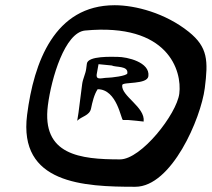

<svg xmlns="http://www.w3.org/2000/svg" viewBox="-20 -752 812 736"><path d="M357.7 -506 408.1 -501C424.4 -493.2 472.1 -500.7 468.2 -471C466.9 -460.7 404.3 -454 393.1 -454C371 -454 347.6 -442.6 350.7 -467C352.4 -480.2 355.9 -493 357.7 -506ZM276 -289C292.1 -306 323.4 -308.4 329 -336C333.8 -359.9 341.2 -390.8 354.4 -410C429.2 -410 444 -292 451.4 -292H471.4C478.3 -292 530.6 -286 530.6 -286C537.7 -341.8 443.1 -384 448.5 -426C450.2 -439.1 544.6 -426.8 548.8 -460C555.7 -513.7 467.4 -534 430.3 -534C411.2 -534 316.9 -538.9 313 -508L310.4 -488C308 -469.1 297.5 -449.7 295 -430L280.9 -320ZM306.2 -635C625.1 -665 678.4 -480.3 667.3 -393C657.3 -314.9 521.7 -141 440 -141C287.2 -141 139.2 -157.7 163.5 -348C176.9 -452.5 228.7 -627.7 306.2 -635ZM703.6 -630C613.8 -702 498.8 -732 419.6 -732C188.8 -732 109.6 -513 83.9 -312C50.1 -47.5 300.3 -36 498.6 -36C638 -36 750.1 -298 765 -414C778.4 -519.4 777 -571 703.6 -630Z"/></svg>

Font: Rocketfuel
Style: Italic
Weight: 400
Designer: Mew Too
Foundry: Cannot Into Space Fonts.
Version: Version 0.27